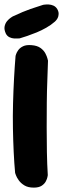

<svg xmlns="http://www.w3.org/2000/svg" viewBox="-23 -856 287 876"><path d="M131 0Q105 0 88.5 -10Q72 -20 62.5 -33.5Q53 -47 49.5 -57Q46 -67 46 -67Q42 -110 39.5 -162Q37 -214 36 -270.5Q35 -327 36.5 -384.5Q38 -442 41 -497Q44 -552 48 -601Q48 -601 50.5 -609Q53 -617 60.5 -627.5Q68 -638 82.5 -645Q97 -652 121 -650Q147 -648 162 -637Q177 -626 184 -612.5Q191 -599 193.5 -589Q196 -579 196 -579Q195 -541 193 -491.5Q191 -442 190.5 -387Q190 -332 190 -274.5Q190 -217 191 -161.5Q192 -106 195 -57Q195 -57 193.5 -48.5Q192 -40 186 -28.5Q180 -17 167 -8.5Q154 0 131 0ZM67 -681Q67 -681 59.5 -680.5Q52 -680 41.5 -680.5Q31 -681 20.5 -686Q10 -691 4 -702Q-5 -721 -2 -735.5Q1 -750 9.5 -760Q18 -770 26.5 -775.5Q35 -781 35 -781Q84 -804 116 -815Q148 -826 174 -834Q174 -834 181.5 -835Q189 -836 199.5 -835.5Q210 -835 220.5 -830.5Q231 -826 238 -815Q245 -803 244.5 -792Q244 -781 240 -773.5Q236 -766 231.5 -761.5Q227 -757 227 -757Q210 -742 188 -729.5Q166 -717 144 -708Q122 -699 101.5 -692Q81 -685 67 -681Z"/></svg>

Font: Sour Gummy
Style: Bold
Weight: 700
Designer: Stefie Justprince
Foundry: Eifetstype
Version: Version 1.000